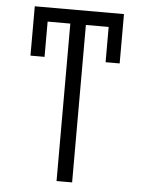

<svg xmlns="http://www.w3.org/2000/svg" viewBox="-52 -769 609 811"><g transform="rotate(5 252.0 -363.5)"><path d="M440.7 -727.3V-518.1H381V-667.6H284.4V0H218.4V-667.6H122.2V-518.1H62.5V-727.3Z"/></g></svg>

Font: Inter Zeller Light
Style: Regular
Weight: 300
Designer: Rasmus Andersson; Joe Bland
Foundry: zeller
Version: Version 3.015;git-dec3a8cb1